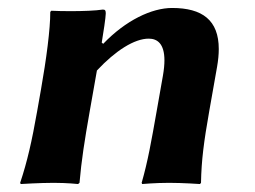

<svg xmlns="http://www.w3.org/2000/svg" viewBox="-20 -459 640 482"><path d="M505.3 -180 524.9 -291C527.8 -307.5 529.2 -322.4 529.2 -335.9C529.2 -408.4 487.9 -439 412 -439C361 -439 295.5 -408 239.1 -349L235.4 -352C239.4 -374.8 245.5 -416.5 245.5 -425C245.5 -431.9 244.6 -435 238.3 -435C219.6 -432.1 187.3 -431 157.2 -431C139.1 -431 121.8 -431.4 108.7 -432L106.2 -429C106.4 -386.3 96.2 -309.7 83 -235L73.3 -180C60.1 -105 48.5 -53.5 30.6 0L32 3C32 3 79.6 0 114.6 0C148.9 0 176 3 176 3L179.6 0C184.6 -57 191.9 -104 205.3 -180L223.3 -282C270.1 -332 317.4 -362 353.4 -362C374.9 -362 392.8 -349.4 392.8 -307.5C392.8 -296.7 391.6 -284 389 -269L373.3 -180C360.1 -105 350.9 -53 335.6 0L337 3C337 3 369.6 0 404.6 0C438.6 0 482 3 482 3L484.6 0C485.6 -57 491.9 -104 505.3 -180Z"/></svg>

Font: Linux Biolinum O 
Style: Bold Italic
Weight: 700
Designer: Philipp H. Poll
Foundry: Philipp H. Poll
Version: Version 1.3.2